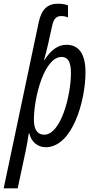

<svg xmlns="http://www.w3.org/2000/svg" viewBox="-68 -789 505 1042"><path d="M142 -668 -48 233H28L71 32C77 4 83 -31 88 -65H91C102 -20 135 10 180 10C326 10 396 -244 396 -397C396 -497 359 -546 293 -546C248 -546 209 -519 174 -464H171C181 -500 187 -521 194 -554L215 -649C223 -686 237 -702 265 -702C278 -702 291 -699 301 -694V-760C288 -765 268 -769 248 -769C187 -769 157 -736 142 -668ZM172 -58C135 -58 116 -86 116 -139C116 -263 173 -480 266 -480C301 -480 317 -452 317 -393C317 -269 262 -58 172 -58Z"/></svg>

Font: Noto Sans ExtraCondensed
Style: Italic
Weight: 400
Width: 2
Italic angle: -12°
Designer: Monotype Design Team
Foundry: Monotype Imaging Inc.
Version: Version 2.013